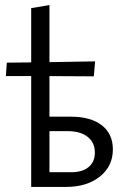

<svg xmlns="http://www.w3.org/2000/svg" viewBox="-20 -737 506 757"><path d="M425 -148Q425 -82 374 -41Q323 0 240 0H103V-437H3L7 -490L103 -491V-705L175 -717V-492L355 -495L350 -436L175 -437V-277H259Q338 -277 381.5 -243Q425 -209 425 -148ZM354 -135Q354 -175 325.5 -197.5Q297 -220 246 -220H175V-58H262Q305 -58 329.5 -78.5Q354 -99 354 -135Z"/></svg>

Font: Ysabeau Infant Medium
Style: Regular
Weight: 500
Designer: Christian Thalmann (Catharsis Fonts)
Version: Version 0.003